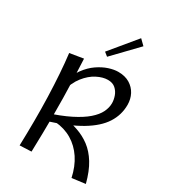

<svg xmlns="http://www.w3.org/2000/svg" viewBox="-254 -1199 1198 1345"><g transform="rotate(30 345.0 -526.0)"><path d="M193 -237 160 -285Q267 -319 338.5 -355Q410 -391 452.5 -428Q495 -465 513 -502Q531 -539 531 -575Q531 -603 520.5 -632.5Q510 -662 487 -682.5Q464 -703 425 -703Q385 -703 338 -679Q291 -655 251.5 -605Q212 -555 193 -478L168 -539Q188 -608 223 -655.5Q258 -703 300.5 -732Q343 -761 384.5 -774.5Q426 -788 460 -788Q515 -788 553 -765Q591 -742 611 -704Q631 -666 631 -619Q631 -538 587 -469.5Q543 -401 447 -343.5Q351 -286 193 -237ZM118 4Q121 -95 121.5 -194.5Q122 -294 119 -389Q116 -484 110 -570.5Q104 -657 95 -730L205 -748Q209 -662 212 -584.5Q215 -507 216 -434.5Q217 -362 217 -291Q217 -220 215.5 -148.5Q214 -77 212 0ZM547 20Q529 -64 488.5 -125Q448 -186 388.5 -221.5Q329 -257 253 -263L285 -326Q350 -314 407 -294.5Q464 -275 511 -239.5Q558 -204 594.5 -145Q631 -86 655 6ZM338 -840 308 -864 480 -1072 522 -1031Z"/></g></svg>

Font: Marhey Light
Style: Regular
Weight: 300
Designer: Nur Syamsi & Bustanul Arifin
Foundry: Namelatype
Version: Version 1.000